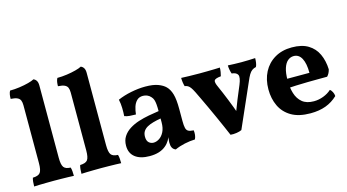

<svg xmlns="http://www.w3.org/2000/svg" viewBox="-80 -1020 2410 1333"><g transform="rotate(-15 1124.5 -353.5)"><path d="M27.6 3Q27.6 -14.8 29.2 -30.5Q30.7 -46.2 34.7 -58.3Q74.7 -59.3 88.2 -77.3Q101.6 -95.3 101.6 -145.3V-561.4Q101.6 -582.8 95.8 -596.5Q90 -610.2 74 -617.6Q58 -625.1 27.2 -626.7Q27.2 -641.9 29.4 -656.6Q31.7 -671.3 38.3 -683.5Q71.5 -683.5 107.1 -688.5Q142.7 -693.5 171.9 -701.3Q201 -709 215.1 -717Q228.3 -711.9 236.1 -699.5Q243.9 -687.1 243.9 -664.5V-145.3Q243.9 -95.3 257.1 -77.3Q270.3 -59.3 306.5 -58.3Q310.6 -46.2 311.8 -29.8Q313.1 -13.4 313.1 3Q298.7 2 275.5 1.5Q252.3 1 225.3 0.5Q198.2 0 170.8 0Q144 0 116.2 0.5Q88.4 1 65.2 1.5Q42 2 27.6 3Z M367.6 3Q367.6 -14.8 369.2 -30.5Q370.7 -46.2 374.7 -58.3Q414.7 -59.3 428.2 -77.3Q441.6 -95.3 441.6 -145.3V-561.4Q441.6 -582.8 435.8 -596.5Q430 -610.2 414 -617.6Q398 -625.1 367.2 -626.7Q367.2 -641.9 369.4 -656.6Q371.7 -671.3 378.3 -683.5Q411.5 -683.5 447.1 -688.5Q482.7 -693.5 511.9 -701.3Q541 -709 555.1 -717Q568.3 -711.9 576.1 -699.5Q583.9 -687.1 583.9 -664.5V-145.3Q583.9 -95.3 597.1 -77.3Q610.3 -59.3 646.5 -58.3Q650.6 -46.2 651.8 -29.8Q653.1 -13.4 653.1 3Q638.7 2 615.5 1.5Q592.3 1 565.3 0.5Q538.2 0 510.8 0Q484 0 456.2 0.5Q428.4 1 405.2 1.5Q382 2 367.6 3Z M1043.9 9Q1027.1 2.4 1019.9 -11.4Q1012.6 -25.1 1012.6 -49Q1012.6 -61.1 1014.9 -77.8Q1017.2 -94.4 1022.3 -109.1L1025.3 -112.3Q1018.1 -85.8 1005.3 -64.5Q992.4 -43.1 974.4 -28.6Q954.3 -11.5 925.4 -2.2Q896.5 7 858.5 7Q791.3 7 754.1 -22Q716.9 -51 716.9 -104.7Q716.9 -143.2 734.7 -170.7Q752.4 -198.2 782.4 -217.2Q812.4 -236.3 849 -248.1Q885.6 -259.8 924.1 -266.9Q962.6 -273.9 997.5 -279Q997.5 -308.5 995.7 -327.8Q994 -347.2 989.5 -360.7Q985 -374.2 975.4 -384.2Q964 -397.6 949.3 -403.5Q934.5 -409.5 919.2 -409.5Q891.4 -409.5 874.8 -392.6Q858.1 -375.8 850.1 -350.1Q842.1 -324.4 839.5 -297.1Q816 -297.1 795.1 -298.9Q774.1 -300.6 757.8 -307.3Q759.8 -334.3 759 -365.3Q758.3 -396.3 751.7 -426.7Q794.3 -445.6 848.4 -456.6Q902.5 -467.5 951 -467.5Q1008.3 -467.5 1042.9 -454.4Q1077.5 -441.3 1095.6 -422.7Q1117.4 -401.4 1128.6 -363.5Q1139.7 -325.6 1139.7 -256V-169Q1139.7 -136.8 1144 -119.3Q1148.2 -101.7 1160.7 -95Q1173.1 -88.3 1198.6 -86.8Q1200.7 -70.5 1198.9 -54.1Q1197.1 -37.7 1190 -23.6Q1154 -22.6 1115.4 -14.3Q1076.8 -6.1 1043.9 9ZM907.9 -76.2Q928.3 -76.2 949 -89.4Q969.6 -102.6 983.6 -129.9Q997.5 -157.3 997.5 -198.9V-226Q967.8 -220.9 942.4 -213.8Q917 -206.7 898.5 -196.3Q880 -185.8 869.9 -170.2Q859.9 -154.6 859.9 -131.5Q859.9 -102.4 874.2 -89.3Q888.6 -76.2 907.9 -76.2Z M1437.4 9Q1425.8 -18.8 1409.3 -56Q1392.8 -93.2 1374.4 -134.5Q1356 -175.7 1337.5 -215.2Q1319.1 -254.7 1303.6 -287.1Q1288.1 -319.5 1278.5 -339.3Q1266.5 -363.2 1257.5 -375.2Q1248.5 -387.2 1239.5 -392.4Q1230.5 -397.7 1217 -399.7Q1213 -413.2 1210.7 -428.8Q1208.4 -444.4 1208.4 -461Q1230.4 -460 1265.6 -459Q1300.7 -458 1340 -458Q1366.2 -458 1394 -458.5Q1421.7 -459 1446.1 -459.5Q1470.5 -460 1486.5 -461Q1486.5 -445.8 1483.7 -429.1Q1481 -412.3 1477.4 -400.7Q1436.3 -396.7 1429.4 -384.2Q1422.5 -371.6 1440.4 -333.8Q1449.5 -313.5 1460.7 -287.2Q1471.9 -260.9 1484.2 -230Q1496.6 -199.1 1508.7 -167.2Q1520.7 -135.2 1531.2 -104.3H1504.5Q1527.4 -166.1 1547.1 -214.2Q1566.8 -262.3 1586.8 -309.4Q1607.1 -358.7 1598.2 -377.7Q1589.2 -396.7 1554.9 -400.2Q1550.4 -412.3 1547.2 -429Q1543.9 -445.8 1543.9 -461Q1563.9 -460 1588.9 -459Q1613.9 -458 1641.1 -458Q1668.2 -458 1694.2 -459Q1720.2 -460 1740.3 -461Q1740.3 -444.9 1737.8 -427.8Q1735.3 -410.8 1729.2 -399.7Q1712.7 -396.2 1700.7 -387.5Q1688.7 -378.9 1678.5 -361.9Q1668.3 -344.8 1655.5 -314.2L1518.4 -3.1Q1504.2 4 1481.3 7.5Q1458.3 11.1 1437.4 9Z M2013.5 9Q1929.4 9 1876.4 -22.2Q1823.4 -53.4 1798.1 -106.9Q1772.8 -160.3 1772.8 -226.4Q1772.8 -297.2 1800.9 -351.2Q1829 -405.2 1881.3 -436.1Q1933.5 -467 2004.3 -467Q2076.1 -467 2121.4 -439.5Q2166.6 -412 2189 -363.7Q2211.3 -315.4 2213.8 -253.7Q2207.2 -224.9 2189.4 -206.7Q2164 -206.7 2127.9 -206.4Q2091.8 -206.2 2050.4 -205.7Q2009 -205.2 1966.6 -203.4Q1924.2 -201.6 1885.8 -199.1V-264.7H2077.9Q2077.9 -331.8 2058.4 -368.6Q2038.8 -405.4 2001.6 -405.4Q1978.1 -405.4 1959 -389.6Q1939.9 -373.8 1928.9 -340.2Q1917.8 -306.6 1917.8 -252.6Q1917.8 -201.5 1930.8 -158.9Q1943.8 -116.4 1974.3 -91.1Q2004.7 -65.8 2057.5 -65.8Q2092.1 -65.8 2126.2 -78.7Q2160.3 -91.6 2183.7 -113.4Q2193.3 -107.8 2201 -92.8Q2208.8 -77.8 2209.3 -62.5Q2171.6 -26.4 2123.7 -8.7Q2075.8 9 2013.5 9Z"/></g></svg>

Font: Vollkorn
Style: Regular
Weight: 400
Designer: Friedrich Althausen
Foundry: Friedrich Althausen
Version: Version 5.001